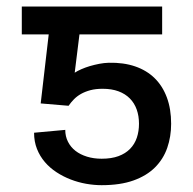

<svg xmlns="http://www.w3.org/2000/svg" viewBox="-20 -548 580 577"><path d="M102.3 -237.2 126.4 -444.6H45.5V-528.4H467.3V-444.6H218.8L204.5 -329.5Q212.7 -334.9 224.4 -340Q236.2 -345.2 249.8 -349.3Q263.5 -353.3 278.2 -356.2Q293 -359 306.8 -359.4Q351.2 -360.4 386 -348.5Q420.8 -336.6 444.8 -313Q468.8 -289.4 481.5 -255Q494.3 -220.5 494.3 -176.1Q494.3 -137.4 482.6 -103.7Q470.9 -70 445.8 -44.9Q420.8 -19.9 381.2 -5.7Q341.6 8.5 285.5 8.5Q262.8 8.5 238.8 4.3Q214.8 0 192.3 -8.7Q169.7 -17.4 149.9 -30.4Q130 -43.3 114.9 -60.9Q99.8 -78.5 91.1 -100.5Q82.4 -122.5 82.4 -149.1L176.1 -157.7Q176.1 -138.1 184.3 -122Q192.5 -105.8 206.9 -94.6Q221.2 -83.5 241.5 -77.2Q261.7 -71 285.5 -71Q315 -71 336.1 -78.8Q357.2 -86.6 370.9 -100.7Q384.6 -114.7 391.2 -134.1Q397.7 -153.4 397.7 -176.1Q397.7 -199.6 390.8 -218.9Q383.9 -238.3 370.2 -252.1Q356.5 -266 336.1 -273.6Q315.7 -281.2 288.4 -281.2Q267.8 -281.2 251.8 -277Q235.8 -272.7 223.5 -265.8Q211.3 -258.9 202.2 -249.6Q193.2 -240.4 186.1 -230.1Z"/></svg>

Font: Fast_Sans
Style: Regular
Weight: 400
Designer: Rasmus Andersson
Foundry: rsms
Version: Version 3.018;git-588b23468